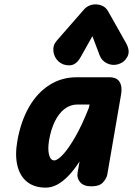

<svg xmlns="http://www.w3.org/2000/svg" viewBox="-20 -855 619 881"><path d="M190 6Q138 6 104.8 -20.2Q71.5 -46.5 59.8 -95.2Q48 -144 60 -210.5Q76 -299.5 113.5 -364.5Q151 -429.5 206.8 -465Q262.5 -500.5 332 -500.5H481.5Q516 -500.5 529 -478.8Q542 -457 535.5 -421L472 -52.5Q469 -37 453 -18.5Q437 0 398 0Q364 0 347.8 -19Q331.5 -38 336 -62.5L345 -114Q319.5 -74.5 293.5 -47.8Q267.5 -21 241.8 -7.5Q216 6 190 6ZM205 -210.5Q198.5 -169.5 205.2 -144.2Q212 -119 229 -119Q244 -119 269.5 -146.5Q295 -174 326 -228Q357 -282 388 -361L391 -375.5H336Q302.5 -375.5 276 -355Q249.5 -334.5 231.5 -297.5Q213.5 -260.5 205 -210.5ZM523.5 -560.5Q496.5 -552.5 471.8 -564Q447 -575.5 437.5 -600.5L404 -689L350 -593Q330 -556.5 300 -555.2Q270 -554 248.5 -573Q228 -592.5 225 -620Q222 -647.5 240.5 -668.5L365 -811Q376 -823.5 389.8 -829.2Q403.5 -835 417.5 -835Q434.5 -835 450.2 -828Q466 -821 476.5 -802.5L558 -658Q578.5 -621.5 564.8 -595.2Q551 -569 523.5 -560.5Z"/></svg>

Font: Edu VIC WA NT Hand Pre
Style: Regular
Weight: 400
Designer: Tina and Corey Anderson, Eben Sorkin, Mirko Velimirovic
Foundry: Google for Education
Version: Version 1.000